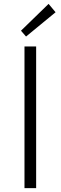

<svg xmlns="http://www.w3.org/2000/svg" viewBox="-20 -968 312 988"><path d="M106 0H166V-729H106ZM114 -780 266 -905 230 -948 88 -810Z"/></svg>

Font: Noto Sans CJK JP Light
Style: Regular
Weight: 300
Designer: Ryoko NISHIZUKA (kana & ideographs); Paul D. Hunt (Latin, Greek & Cyrillic); Wenlong ZHANG (bopomofo); Sandoll Communica
Foundry: Adobe Systems Incorporated
Version: Version 1.004;PS 1.004;hotconv 1.0.82;makeotf.lib2.5.63406